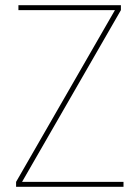

<svg xmlns="http://www.w3.org/2000/svg" viewBox="-20 -720 538 740"><path d="M42 0V-19L423 -681H51V-700H446V-681L65 -19H456V0Z"/></svg>

Font: DM Sans 18pt Thin
Style: Regular
Weight: 250
Designer: Colophon Foundry, Jonny Pinhorn
Foundry: Colophon Foundry
Version: Version 4.004;gftools[0.9.30]